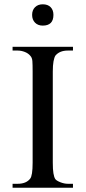

<svg xmlns="http://www.w3.org/2000/svg" viewBox="-20 -882 402 902"><path d="M322.8 0H39.1V-18.6H63Q103 -18.6 121.6 -42.5Q133.3 -56.6 133.3 -117.7V-545.4Q133.3 -579.6 132.1 -595.2Q130.9 -610.8 122.6 -619.6Q113.3 -631.3 96.7 -637.9Q80.1 -644.5 63 -644.5H39.1V-662.1H322.8V-644.5H298.8Q259.8 -644.5 240.2 -620.6Q234.9 -612.3 231.4 -593.8Q228 -575.2 228 -545.4V-117.7Q228 -85.4 231 -67.9Q233.9 -50.3 239.3 -41.5Q244.1 -33.7 262.9 -26.1Q281.7 -18.6 298.8 -18.6H322.8ZM231 -812Q231 -761.7 180.7 -761.7Q158.2 -761.7 144.5 -775.6Q130.9 -789.6 130.9 -812Q130.9 -834.5 144.5 -848.1Q158.2 -861.8 180.7 -861.8Q204.6 -861.8 217.8 -848.4Q231 -835 231 -812Z"/></svg>

Font: BabelStone Englisc
Style: Regular
Weight: 400
Designer: Andrew West
Foundry: BabelStone
Version: Version 1.000 June 24, 2023